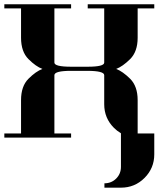

<svg xmlns="http://www.w3.org/2000/svg" viewBox="-20 -635 732 886"><path d="M0 0V-19H77.1V-172.9Q77.1 -237.3 111.3 -271.5Q145.5 -305.7 175.8 -316.9Q145.5 -328.1 111.3 -362.3Q77.1 -396.5 77.1 -460.9V-596.2H0V-615.2H308.1V-596.2H231V-346.2Q231 -327.1 308.1 -327.1H384.8Q460.9 -327.1 460.9 -346.2V-596.2H384.8V-615.2H691.9V-596.2H615.2V-460.9Q615.2 -397 580.6 -362.3Q545.9 -328.1 516.1 -316.9Q545.9 -305.7 580.6 -271.5Q615.2 -236.8 615.2 -172.9V-19H691.9V77.1Q691.9 141.1 647 186Q602.1 231 538.1 231H461.9V210.9Q494.1 210.9 516.1 189Q538.1 167 538.1 134.8V-20Q519.5 -31.2 505.9 -44.9Q460.9 -89.8 460.9 -153.8V-288.1Q460.9 -307.6 384.8 -308.1H308.1Q231 -308.1 231 -288.1V-19H308.1V0Z"/></svg>

Font: Hjet
Style: Regular
Weight: 400
Designer: T. Christopher White
Version: Version 1.2